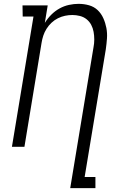

<svg xmlns="http://www.w3.org/2000/svg" viewBox="-20 -763 640 998"><path d="M345 215 466 -517Q470 -537 470 -557.5Q470 -578 466.5 -597.5Q463 -617 454 -634Q445 -651 430 -663Q415 -675 395.5 -680Q376 -685 356 -685Q337 -685 318 -681Q299 -677 281 -668Q263 -659 248 -645Q233 -631 222 -613.5Q211 -596 205 -577.5Q199 -559 196 -540L107 0H42L154 -677H98L97 -735H228L213 -644Q227 -667 246.5 -686.5Q266 -706 289.5 -719Q313 -732 338.5 -737.5Q364 -743 388 -743Q417 -743 443 -735.5Q469 -728 487.5 -710.5Q506 -693 517 -668.5Q528 -644 533 -617.5Q538 -591 536 -563Q534 -535 530 -507L420 157H476V215Z"/></svg>

Font: Iosevka Etoile Light
Style: Italic
Weight: 300
Italic angle: -9°
Designer: Belleve Invis
Foundry: Belleve Invis
Version: Version 22.1.2; ttfautohint (v1.8.4)